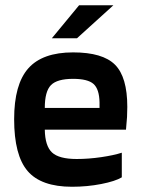

<svg xmlns="http://www.w3.org/2000/svg" viewBox="-20 -704 539 733"><path d="M445 -121V-27Q420 -12 366.5 -1.5Q313 9 255 9Q137 9 85.5 -51Q34 -111 34 -249Q34 -382 88 -443Q142 -504 259 -504Q372 -504 419 -457Q466 -410 466 -296Q466 -275 465 -257.5Q464 -240 461 -209H151Q152 -147 178.5 -122Q205 -97 273 -97Q318 -97 366 -104Q414 -111 445 -121ZM259 -403Q198 -403 174.5 -379Q151 -355 151 -292H360V-313Q359 -364 337 -383.5Q315 -403 259 -403ZM282 -684H413L274 -558H178Z"/></svg>

Font: Blinker SemiBold
Style: Regular
Weight: 600
Designer: Juergen Huber
Foundry: supertype
Version: Version 1.015;PS 1.15;hotconv 1.0.88;makeotf.lib2.5.647800